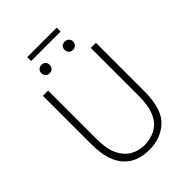

<svg xmlns="http://www.w3.org/2000/svg" viewBox="-276 -1109 1253 1253"><g transform="rotate(-45 350.0 -483.0)"><path d="M181 -47Q106 -120 106 -278V-728H154V-284Q154 -187 182 -132Q208 -80 251.5 -55.5Q295 -31 349 -31Q401 -31 447 -54Q548 -106 548 -284V-728H595V-278Q595 -120 525.5 -53.5Q456 13 349 13Q242 13 181 -47ZM203 -840Q203 -857 214 -867.5Q225 -878 241 -878Q259 -878 269.5 -868Q280 -858 280 -840Q280 -822 269 -811.5Q258 -801 241 -801Q225 -801 214 -811.5Q203 -822 203 -840ZM212 -979H484V-943H212ZM418 -840Q418 -858 428.5 -868Q439 -878 457 -878Q473 -878 484.5 -867.5Q496 -857 496 -840Q496 -823 484.5 -812Q473 -801 457 -801Q440 -801 429 -811.5Q418 -822 418 -840Z"/></g></svg>

Font: Merged Yaku Han JP ExtraLight
Style: Regular
Weight: 250
Designer: Ryoko NISHIZUKA 西塚涼子 (kana, bopomofo & ideographs); Paul D. Hunt (Latin, Greek & Cyrillic); Sandoll Communications 산돌커뮤니
Foundry: Adobe
Version: Version 2.004